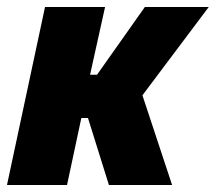

<svg xmlns="http://www.w3.org/2000/svg" viewBox="-24 -530 618 550"><path d="M-4 0 105 -510H277L234 -316H254L391 -510H574L384 -257L469 0H288L228 -192H209L168 0Z"/></svg>

Font: Saira Semi Condensed ExtraBold
Style: Italic
Weight: 800
Width: 4
Italic angle: -12°
Designer: Hector Gatti with collaboration of the Omnibus-Type team
Foundry: Omnibus-Type
Version: Version 1.001; ttfautohint (v1.8)